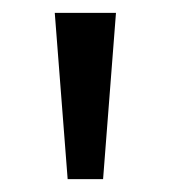

<svg xmlns="http://www.w3.org/2000/svg" viewBox="-20 -734 265 298"><path d="M160 -714 140 -456H85L65 -714Z"/></svg>

Font: Noto Sans Glagolitic
Style: Regular
Weight: 400
Designer: Monotype Design Team
Foundry: Monotype Imaging Inc.
Version: Version 2.004; ttfautohint (v1.8.4.7-5d5b)